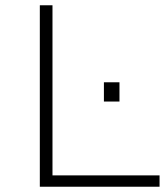

<svg xmlns="http://www.w3.org/2000/svg" viewBox="-20 -708 625 728"><path d="M131 0V-688H179V-43H585V0ZM374 -323V-396H433V-323Z"/></svg>

Font: Saira Expanded ExtraLight
Style: Regular
Weight: 250
Width: 7
Designer: Hector Gatti with collaboration of the Omnibus-Type team
Foundry: Omnibus-Type
Version: Version 1.101